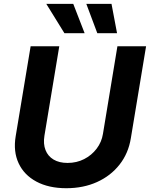

<svg xmlns="http://www.w3.org/2000/svg" viewBox="-20 -968 779 998"><path d="M324.7 10.3Q232.9 10.3 168.9 -24.2Q105 -58.6 76.7 -119.6Q48.3 -180.7 61.5 -259.8L139.2 -727.5H288.1L210.9 -262.2Q204.1 -219.7 216.6 -188Q229 -156.2 258.3 -138.7Q287.6 -121.1 331.1 -121.1Q378.4 -121.1 417.5 -141.1Q456.5 -161.1 482.4 -195.3Q508.3 -229.5 515.1 -272L590.3 -727.5H739.3L660.2 -250Q647.5 -170.9 601.3 -112.3Q555.2 -53.7 484.1 -21.7Q413.1 10.3 324.7 10.3ZM485.8 -795.4 428.7 -947.8H559.6L588.4 -795.4ZM314.9 -795.4 220.7 -947.8H360.8L419.9 -795.4Z"/></svg>

Font: Inter 17pt
Style: Bold Italic
Weight: 700
Italic angle: -9.3988°
Version: Version 4.001;git-66647c0bb